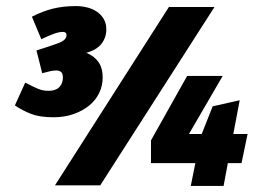

<svg xmlns="http://www.w3.org/2000/svg" viewBox="-20 -610 863 632"><path d="M230 -590Q249 -590 267 -585.5Q285 -581 299 -571.5Q313 -562 321.5 -547.5Q330 -533 330 -513Q330 -487 314.5 -466.5Q299 -446 264 -436Q290 -426 304 -406Q318 -386 318 -355Q318 -328 306.5 -304Q295 -280 273.5 -262.5Q252 -245 222 -234.5Q192 -224 156 -224Q111 -224 82.5 -235Q54 -246 29 -263L63 -338Q88 -325 104.5 -318Q121 -311 140 -311Q163 -311 175 -323Q187 -335 187 -355Q187 -369 180.5 -373.5Q174 -378 165 -378Q155 -378 144.5 -375.5Q134 -373 119 -369L100 -444Q145 -458 172 -468Q199 -478 199 -494Q199 -505 187 -505Q174 -505 156.5 -498.5Q139 -492 116 -481L85 -555Q120 -573 154 -581.5Q188 -590 230 -590ZM536 -587H686L310 0H161ZM748 -169H795L775 -73H730L716 2H608L623 -73H477V-148L596 -360H713L602 -169H644L680 -260L769 -280Z"/></svg>

Font: Amaranth
Style: Bold Italic
Weight: 700
Italic angle: -12°
Designer: Gesine Todt
Foundry: Gesine Todt
Version: Version 1.001